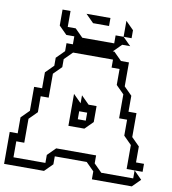

<svg xmlns="http://www.w3.org/2000/svg" viewBox="-95 -983 956 1066"><g transform="rotate(10 382.5 -450.0)"><path d="M360 -315H405V-360H360ZM0 0V-180H45V-270L90 -315V-450H135V-540L180 -585V-630L225 -675V-720H495L540 -675H585V-540L630 -495V-405H675V-270L720 -225V-135H765V-90H675V-225L630 -270V-360H585V-495L540 -540V-630H495V-675H270L225 -630V-585L180 -540V-405H135V-315L90 -270V-135H45V-45H225V-90L270 -135H495V-90L540 -45H720V-90L765 -45L720 0H495V-45L450 -90H270V-45L225 0ZM315 -270V-450L360 -405V-450L405 -405H450V-315L405 -270ZM531 -810V-900L576 -855V-810ZM351 -855 306 -900H441V-855ZM261 -720V-765H216L171 -810V-900H216V-810H261L306 -765H486V-810H531L576 -765H531L486 -720Z"/></g></svg>

Font: Rubik Iso
Style: Regular
Weight: 400
Designer: Hubert and Fischer, NaN
Foundry: Hubert and Fischer, NaN
Version: Version 2.200